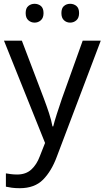

<svg xmlns="http://www.w3.org/2000/svg" viewBox="-20 -750 550 1010"><path d="M1 -536H95L211 -231Q226 -191 238 -154.5Q250 -118 256 -85H260Q266 -110 279 -150.5Q292 -191 306 -232L415 -536H510L279 74Q251 150 206.5 195Q162 240 84 240Q60 240 42 237.5Q24 235 11 232V162Q22 164 37.5 166Q53 168 70 168Q116 168 144.5 142Q173 116 189 73L217 2ZM115 -681Q115 -707 129 -718.5Q143 -730 162 -730Q181 -730 195 -718.5Q209 -707 209 -681Q209 -656 195 -643.5Q181 -631 162 -631Q143 -631 129 -643.5Q115 -656 115 -681ZM303 -681Q303 -707 316.5 -718.5Q330 -730 349 -730Q368 -730 382 -718.5Q396 -707 396 -681Q396 -656 382 -643.5Q368 -631 349 -631Q330 -631 316.5 -643.5Q303 -656 303 -681Z"/></svg>

Font: Noto Sans Samaritan
Style: Regular
Weight: 400
Designer: Monotype Design Team
Foundry: Monotype Imaging Inc.
Version: Version 2.001; ttfautohint (v1.8.4.7-5d5b)